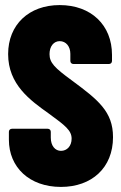

<svg xmlns="http://www.w3.org/2000/svg" viewBox="-20 -728 475 756"><path d="M220 8C341 8 425 -67 425 -188C425 -289 366 -335 262 -412C195 -461 175 -481 175 -515C175 -546 192 -566 215 -566C240 -566 257 -545 257 -516V-488C257 -481 262 -476 269 -476H409C416 -476 421 -481 421 -488V-512C421 -629 339 -708 215 -708C94 -708 12 -631 12 -515C12 -395 99 -333 172 -281C238 -233 262 -214 262 -182C262 -153 244 -134 220 -134C197 -134 180 -154 180 -186V-209C180 -216 175 -221 168 -221H27C20 -221 15 -216 15 -209V-178C15 -69 96 8 220 8Z"/></svg>

Font: Barlow Condensed ExtraBold
Style: Regular
Weight: 800
Width: 3
Designer: Jeremy Tribby
Foundry: Tribby Type
Version: Version 1.422;hotconv 1.0.109;makeotfexe 2.5.65596